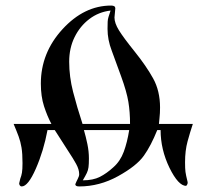

<svg xmlns="http://www.w3.org/2000/svg" viewBox="-20 -657 744 691"><path d="M61 -70Q61 -104 57.5 -125.5Q54 -147 47 -166Q40 -185 29 -211H165Q150 -239 138.5 -274.5Q127 -310 127 -356Q127 -467 205 -552Q283 -637 380 -637Q395 -637 395 -627L392 -594Q392 -574 408 -548Q424 -522 465 -471Q506 -420 531 -375Q556 -330 556 -270Q556 -249 554 -232Q552 -215 552 -211H674Q664 -181 655 -148Q646 -115 646 -73Q646 -50 647.5 -38.5Q649 -27 655 -3Q657 5 650 12Q622 12 590 -53Q558 -119 558 -189H546Q523 -132 498 -97Q472 -60 405 -23Q338 14 265 14Q251 14 251 6Q255 -4 260 -13.5Q265 -23 265 -30Q265 -47 254 -67Q243 -87 227 -111L177 -189H151Q137 -114 109 -50Q81 14 58 14Q54 14 51.5 10.5Q49 7 49 3L53 -14Q57 -24 59 -35.5Q61 -47 61 -70ZM378 -619Q335 -614 301.5 -588.5Q268 -563 248.5 -523.5Q229 -484 229 -435Q229 -381 243 -326.5Q257 -272 277 -211H448Q448 -254 442 -290.5Q436 -327 416 -382L382 -475Q367 -514 367 -553Q367 -570 367.5 -579Q368 -588 370.5 -596Q373 -604 378 -619ZM300 -87Q300 -66 298.5 -55Q297 -44 292.5 -34.5Q288 -25 278 -8Q315 -8 339.5 -20.5Q364 -33 388 -55Q413 -77 425.5 -111Q438 -145 445 -189H282Q289 -165 294.5 -138.5Q300 -112 300 -87Z"/></svg>

Font: Pochaevsk
Style: Regular
Weight: 400
Version: Version 1.210; ttfautohint (v1.8.4.7-5d5b)